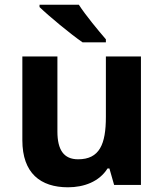

<svg xmlns="http://www.w3.org/2000/svg" viewBox="-20 -879 697 816"><path d="M315 -859H148V-849C186 -812 280 -734 331 -699H430V-712C398 -749 344 -814 315 -859ZM579 -639H430V-382C430 -266 403 -202 312 -202C251 -202 224 -242 224 -320V-639H75V-283C75 -143 152 -83 269 -83C337 -83 402 -107 437 -163H445L465 -93H579Z"/></svg>

Font: Noto Sans Kannada UI
Style: Bold
Weight: 700
Designer: Jelle Bosma - Monotype Design Team
Foundry: Monotype Imaging Inc.
Version: Version 2.005